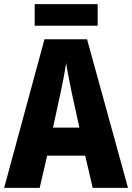

<svg xmlns="http://www.w3.org/2000/svg" viewBox="-20 -904 636 924"><path d="M450 -884H147V-780H450ZM426 0H596L399 -715H194L0 0H171L207 -155H390ZM326 -454 362 -290H235L271 -455C281 -503 293 -561 298 -601C304 -561 317 -499 326 -454Z"/></svg>

Font: Noto Sans Myanmar UI Condensed ExtraBold
Style: Regular
Weight: 800
Width: 3
Designer: Monotype Design Team
Foundry: Monotype Imaging Inc.
Version: Version 2.103